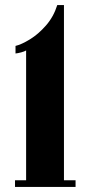

<svg xmlns="http://www.w3.org/2000/svg" viewBox="-20 -741 358 761"><path d="M39.5 0V-26.5H83.5V-541Q77 -537 64.2 -533.5Q51.5 -530 41.5 -529V-559Q65 -564.5 98.5 -585Q132 -605.5 162.2 -640Q192.5 -674.5 207 -721H233.5V-26.5H279.5V0Z"/></svg>

Font: Imbue 50pt Black
Style: Regular
Weight: 900
Designer: Tyler Finck
Foundry: Etcetera Type Company
Version: Version 1.102; ttfautohint (v1.8.3)